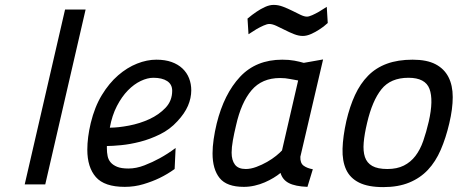

<svg xmlns="http://www.w3.org/2000/svg" viewBox="-20 -754 1871 785"><path d="M246 -715H330L165 0H81Z M505 -65Q537 -65 570.5 -78Q604 -91 633 -107Q666 -125 698 -149L694 -63Q665 -42 632 -26Q603 -12 566.5 -1Q530 10 490 10Q407 10 372 -30Q337 -70 337 -142Q337 -192 351 -251Q367 -317 396.5 -365.5Q426 -414 463 -446Q500 -478 540.5 -494Q581 -510 619 -510Q655 -510 681.5 -500.5Q708 -491 726 -474Q744 -457 753 -434Q762 -411 762 -385Q762 -353 748.5 -321.5Q735 -290 705 -258Q675 -225 634.5 -205Q594 -185 553 -174.5Q512 -164 475.5 -160.5Q439 -157 417 -157V-147Q417 -131 420 -116Q423 -101 432.5 -90Q442 -79 459 -72Q476 -65 505 -65ZM607 -436Q583 -436 555.5 -423Q528 -410 503 -384.5Q478 -359 458 -320.5Q438 -282 429 -232Q463 -232 507.5 -240.5Q552 -249 591 -267Q630 -285 657 -313.5Q684 -342 684 -383Q684 -409 663.5 -422.5Q643 -436 607 -436Z M1208 -113Q1207 -87 1221.5 -76.5Q1236 -66 1259 -62L1237 10Q1187 8 1161 -5.5Q1135 -19 1127 -47Q1115 -37 1098.5 -27Q1082 -17 1062.5 -8.5Q1043 0 1021 5Q999 10 977 10Q907 10 878 -26Q849 -62 849 -127Q849 -153 853.5 -184.5Q858 -216 866 -249Q896 -370 961.5 -440Q1027 -510 1134 -510Q1162 -510 1183.5 -506Q1205 -502 1222 -497L1301 -511ZM985 -63Q1005 -63 1028 -71.5Q1051 -80 1072 -92Q1093 -104 1109 -117Q1125 -130 1133 -139L1199 -425Q1185 -427 1166 -431Q1147 -435 1125 -435Q1051 -435 1008.5 -385Q966 -335 945 -241Q937 -208 932 -179.5Q927 -151 927 -130Q927 -99 940.5 -81Q954 -63 985 -63ZM1320 -660Q1303 -644 1285 -633Q1270 -623 1252 -615Q1234 -607 1218 -607Q1201 -607 1182 -614.5Q1163 -622 1144.5 -631.5Q1126 -641 1109.5 -648.5Q1093 -656 1081 -656Q1072 -656 1057.5 -649.5Q1043 -643 1029 -635Q1013 -625 996 -614L992 -678Q1011 -694 1029 -706Q1045 -717 1063.5 -725.5Q1082 -734 1099 -734Q1118 -734 1137.5 -726.5Q1157 -719 1175 -710Q1193 -701 1208.5 -693.5Q1224 -686 1235 -686Q1243 -686 1256.5 -692Q1270 -698 1284 -706Q1299 -715 1316 -726Z M1667 -510Q1725 -510 1760.5 -491.5Q1796 -473 1813.5 -439Q1831 -405 1831 -357Q1831 -309 1817 -250Q1803 -190 1782 -141.5Q1761 -93 1729.5 -59.5Q1698 -26 1653 -7.5Q1608 11 1547 11Q1485 11 1448 -7.5Q1411 -26 1395 -61Q1379 -96 1380.5 -146Q1382 -196 1396 -259Q1410 -319 1431.5 -365.5Q1453 -412 1485 -444.5Q1517 -477 1562 -493.5Q1607 -510 1667 -510ZM1564 -63Q1603 -63 1631 -77Q1659 -91 1678.5 -116.5Q1698 -142 1710.5 -178Q1723 -214 1733 -257Q1753 -345 1736 -390.5Q1719 -436 1650 -436Q1577 -436 1539.5 -389Q1502 -342 1481 -252Q1470 -206 1467 -171Q1464 -136 1472 -112Q1480 -88 1502 -75.5Q1524 -63 1564 -63Z"/></svg>

Font: Panefresco 500wt
Style: Italic
Weight: 700
Foundry: Campivisivi & Chank Co
Version: Version 1.000